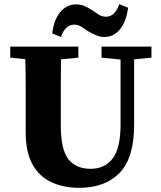

<svg xmlns="http://www.w3.org/2000/svg" viewBox="-20 -880 771 919"><path d="M466 -604V-657H705V-604L622 -596V-283Q622 -124 552.5 -52.5Q483 19 359 19Q285 19 227 -7.5Q169 -34 136 -92.5Q103 -151 103 -248V-357Q103 -416 103 -476.5Q103 -537 101 -597L29 -604V-657H355V-604L272 -596Q271 -537 271 -477Q271 -417 271 -357V-280Q271 -165 307 -118.5Q343 -72 414 -72Q481 -72 519 -121Q557 -170 557 -283V-595ZM230 -720Q238 -787 269 -823Q300 -859 344 -859Q368 -859 386.5 -850.5Q405 -842 421 -831Q436 -821 452 -810.5Q468 -800 487 -800Q510 -800 525.5 -816Q541 -832 551 -860L593 -843Q585 -777 554.5 -740Q524 -703 481 -703Q459 -703 439.5 -711.5Q420 -720 404 -729Q387 -740 371 -751Q355 -762 335 -762Q313 -762 297 -746.5Q281 -731 272 -703Z"/></svg>

Font: Source Serif 4
Style: Bold
Weight: 700
Designer: Frank Grießhammer
Foundry: Adobe
Version: Version 4.005;hotconv 1.1.0;makeotfexe 2.6.0